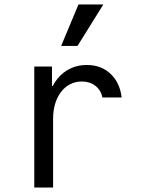

<svg xmlns="http://www.w3.org/2000/svg" viewBox="-20 -837 640 857"><path d="M217 0V-306.8Q217 -343.8 226.3 -374.3Q235.6 -404.8 252.6 -426.9Q269.6 -449 293.1 -461.1Q316.6 -473.2 345 -473.2Q381 -473.2 405.6 -454.1Q430.2 -435 437.4 -402H523Q515 -468.6 473.1 -507.8Q431.2 -547 367 -547Q326.6 -547 293.4 -530.9Q260.2 -514.8 236.7 -485.9Q213.2 -457 200.2 -416.2Q187.2 -375.4 187.2 -326L220 -453.2H212V-540H133V0ZM441.2 -817H330.2L253 -632H326Z"/></svg>

Font: CommitMonoV143 ExtLt
Style: Regular
Weight: 200
Monospace: yes
Designer: Eigil Nikolajsen
Foundry: Eigil Nikolajsen
Version: Version 1.143